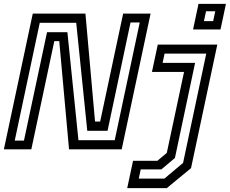

<svg xmlns="http://www.w3.org/2000/svg" viewBox="-32 -770 1185 990"><path d="M44 -45H91.5L210.5 -604H315.5L372.5 -47H559.5L688.5 -654H641L522.5 -95.5H418L361 -652.5H173ZM-12 0 137 -700H408.5L458 -143.5H484.5L603 -700H744.5L595.5 0H324L273.5 -558H248L129.5 0ZM624 200 654 59H779.5L828 18.5L917 -399H751.5L781.5 -540H1088.5L953 97L828 200ZM683.5 151H815.5L912 70L1031.5 -493.5H816.5L806.5 -446H974L870 44.5L800 103.5H693.5ZM963.5 -618 991.5 -750H1133L1105 -618ZM1019.5 -661H1067L1078 -712H1030.5Z"/></svg>

Font: Tourney Thin Medium
Style: Italic
Weight: 500
Italic angle: -12°
Version: Version 1.015